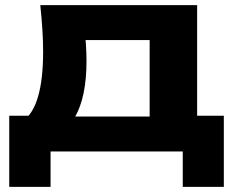

<svg xmlns="http://www.w3.org/2000/svg" viewBox="-20 -590 918 748"><path d="M852 -139V138H692V0H177V138H16V-139H182L219 -136H633L667 -139ZM137 -570H748V-38H563V-519L648 -434H229L300 -501Q312 -458 314.5 -421Q317 -384 317 -352Q317 -212 272 -134Q227 -56 145 -56L70 -119Q148 -175 148 -389Q148 -431 145 -476.5Q142 -522 137 -570Z"/></svg>

Font: Unbounded SemiBold
Style: Regular
Weight: 600
Designer: Luke Prowse, Jean-Baptiste Morizot, Fátima Lázaro, Florian Runge
Foundry: NaN
Version: Version 1.700